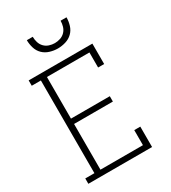

<svg xmlns="http://www.w3.org/2000/svg" viewBox="-226 -1068 1052 1182"><g transform="rotate(-30 300.0 -477.5)"><path d="M45 0V-38H110V-697H45V-735H498V-590H455V-697H153V-401H429V-363H153V-38H455V-145H498V0ZM300 -815Q272 -815 244 -823.5Q216 -832 196 -851.5Q176 -871 167.5 -899Q159 -927 159 -955H201Q201 -935 207 -915Q213 -895 227 -880.5Q241 -866 260.5 -859.5Q280 -853 300 -853Q320 -853 339.5 -859.5Q359 -866 373 -880.5Q387 -895 393 -915Q399 -935 399 -955H441Q441 -927 432.5 -899Q424 -871 404 -851.5Q384 -832 356 -823.5Q328 -815 300 -815Z"/></g></svg>

Font: Iosevka Curly Slab XLtEx
Style: Regular
Weight: 200
Width: 7
Monospace: yes
Designer: Belleve Invis
Foundry: Belleve Invis
Version: Version 11.1.0; ttfautohint (v1.8.3)